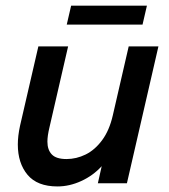

<svg xmlns="http://www.w3.org/2000/svg" viewBox="-20 -653 603 684"><path d="M43.5 -138.2Q43.5 -168.5 51.3 -204.6L116.7 -487.8H222.7L156.2 -199.2Q148.9 -168.9 148.9 -148.4Q148.9 -119.1 164.6 -102.8Q180.2 -86.4 216.8 -86.4Q252 -86.4 284.9 -102.5Q317.9 -118.7 343.8 -153.6Q369.6 -188.5 381.8 -241.7L438.5 -487.8H544.4L432.1 0H328.6L342.3 -61Q311.5 -27.3 269.5 -8.1Q227.5 11.2 184.6 11.2Q112.8 11.2 78.1 -30.3Q43.5 -71.8 43.5 -138.2ZM217.8 -565.4 233.4 -632.8H503.4L487.8 -565.4Z"/></svg>

Font: Acari Sans SemiBold
Style: Italic
Weight: 600
Italic angle: -13°
Designer: Alfredo Marco Pradil and Stefan Peev
Foundry: Hanken Design Co.
Version: Version 1.045;January 11, 2019;FontCreator 11.5.0.2425 64-bi